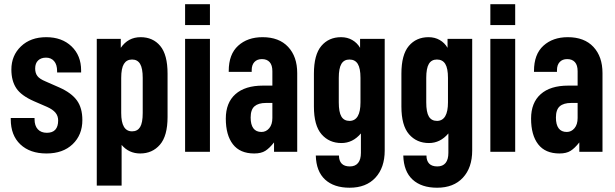

<svg xmlns="http://www.w3.org/2000/svg" viewBox="-20 -710 2878 898"><path d="M30.3 -152.3V-158.2H141.6V-152.3Q141.6 -122.1 156.7 -105.5Q171.9 -88.9 199.2 -88.9Q225.6 -88.9 238.8 -103.5Q252 -118.2 252 -146.5Q252 -168 239.3 -183.1Q226.6 -198.2 200.2 -210L139.6 -236.3Q79.1 -262.7 56.2 -297.4Q33.2 -332 33.2 -384.8Q33.2 -450.2 78.1 -493.2Q123 -536.1 196.3 -536.1Q269.5 -536.1 314.5 -493.2Q359.4 -450.2 359.4 -380.9V-371.1H247.1V-377Q247.1 -408.2 232.9 -424.3Q218.8 -440.4 195.3 -440.4Q171.9 -440.4 158.2 -427.2Q144.5 -414.1 144.5 -389.6Q144.5 -368.2 154.8 -354.5Q165 -340.8 193.4 -329.1L257.8 -300.8Q314.5 -275.4 339.8 -240.2Q365.2 -205.1 365.2 -148.4Q365.2 -79.1 319.8 -35.6Q274.4 7.8 197.3 7.8Q120.1 7.8 75.2 -34.7Q30.3 -77.1 30.3 -152.3Z M432.6 -528.3H544.9V-486.3Q579.1 -536.1 637.7 -536.1Q695.3 -536.1 729.5 -495.1Q763.7 -454.1 763.7 -365.2V-163.1Q763.7 -74.2 728 -33.2Q692.4 7.8 635.7 7.8Q583 7.8 548.8 -32.2V158.2H432.6ZM647.5 -181.6V-345.7Q647.5 -390.6 635.3 -411.1Q623 -431.6 597.7 -431.6Q572.3 -431.6 559.6 -411.1Q546.9 -390.6 546.9 -345.7V-181.6Q546.9 -95.7 597.7 -95.7Q623 -95.7 635.3 -115.7Q647.5 -135.7 647.5 -181.6Z M845.7 -528.3H961.9V0H845.7ZM845.7 -690.4H961.9V-592.8H845.7Z M1370.1 -368.2V0H1261.7V-43.9Q1240.2 -16.6 1220.7 -4.4Q1201.2 7.8 1168.9 7.8Q1102.5 7.8 1069.3 -35.2Q1036.1 -78.1 1036.1 -155.3Q1036.1 -229.5 1081.1 -269.5Q1126 -309.6 1210 -309.6H1253.9V-377Q1253.9 -405.3 1241.2 -419.4Q1228.5 -433.6 1205.1 -433.6Q1182.6 -433.6 1169.9 -419.9Q1157.2 -406.2 1157.2 -381.8V-374H1049.8V-377.9Q1049.8 -456.1 1093.8 -496.1Q1137.7 -536.1 1208 -536.1Q1285.2 -536.1 1327.6 -490.7Q1370.1 -445.3 1370.1 -368.2ZM1253.9 -158.2V-228.5H1223.6Q1188.5 -228.5 1170.4 -212.9Q1152.3 -197.3 1152.3 -160.2Q1152.3 -127 1165 -109.9Q1177.7 -92.8 1203.1 -92.8Q1224.6 -92.8 1239.3 -110.4Q1253.9 -127.9 1253.9 -158.2Z M1457 17.6H1565.4Q1565.4 42 1578.1 55.2Q1590.8 68.4 1616.2 68.4Q1641.6 68.4 1654.8 52.2Q1668 36.1 1668 4.9V-85.9Q1629.9 -41 1577.1 -41Q1519.5 -41 1483.9 -82Q1448.2 -123 1448.2 -211.9V-365.2Q1448.2 -454.1 1482.9 -495.1Q1517.6 -536.1 1575.2 -536.1Q1604.5 -536.1 1627.4 -522.9Q1650.4 -509.8 1664.1 -486.3V-528.3H1779.3V-5.9Q1779.3 74.2 1735.8 121.1Q1692.4 168 1615.2 168Q1542 168 1500.5 129.9Q1459 91.8 1457 17.6ZM1666 -231.4V-345.7Q1666 -390.6 1653.3 -411.1Q1640.6 -431.6 1614.3 -431.6Q1588.9 -431.6 1576.7 -411.1Q1564.5 -390.6 1564.5 -345.7V-231.4Q1564.5 -185.5 1576.7 -165Q1588.9 -144.5 1615.2 -144.5Q1666 -145.5 1666 -231.4Z M1866.2 17.6H1974.6Q1974.6 42 1987.3 55.2Q2000 68.4 2025.4 68.4Q2050.8 68.4 2064 52.2Q2077.1 36.1 2077.1 4.9V-85.9Q2039.1 -41 1986.3 -41Q1928.7 -41 1893.1 -82Q1857.4 -123 1857.4 -211.9V-365.2Q1857.4 -454.1 1892.1 -495.1Q1926.8 -536.1 1984.4 -536.1Q2013.7 -536.1 2036.6 -522.9Q2059.6 -509.8 2073.2 -486.3V-528.3H2188.5V-5.9Q2188.5 74.2 2145 121.1Q2101.6 168 2024.4 168Q1951.2 168 1909.7 129.9Q1868.2 91.8 1866.2 17.6ZM2075.2 -231.4V-345.7Q2075.2 -390.6 2062.5 -411.1Q2049.8 -431.6 2023.4 -431.6Q1998 -431.6 1985.8 -411.1Q1973.6 -390.6 1973.6 -345.7V-231.4Q1973.6 -185.5 1985.8 -165Q1998 -144.5 2024.4 -144.5Q2075.2 -145.5 2075.2 -231.4Z M2273.4 -528.3H2389.6V0H2273.4ZM2273.4 -690.4H2389.6V-592.8H2273.4Z M2797.9 -368.2V0H2689.5V-43.9Q2668 -16.6 2648.4 -4.4Q2628.9 7.8 2596.7 7.8Q2530.3 7.8 2497.1 -35.2Q2463.9 -78.1 2463.9 -155.3Q2463.9 -229.5 2508.8 -269.5Q2553.7 -309.6 2637.7 -309.6H2681.6V-377Q2681.6 -405.3 2668.9 -419.4Q2656.2 -433.6 2632.8 -433.6Q2610.4 -433.6 2597.7 -419.9Q2585 -406.2 2585 -381.8V-374H2477.5V-377.9Q2477.5 -456.1 2521.5 -496.1Q2565.4 -536.1 2635.7 -536.1Q2712.9 -536.1 2755.4 -490.7Q2797.9 -445.3 2797.9 -368.2ZM2681.6 -158.2V-228.5H2651.4Q2616.2 -228.5 2598.1 -212.9Q2580.1 -197.3 2580.1 -160.2Q2580.1 -127 2592.8 -109.9Q2605.5 -92.8 2630.9 -92.8Q2652.3 -92.8 2667 -110.4Q2681.6 -127.9 2681.6 -158.2Z"/></svg>

Font: Altinn-DIN Condensed
Style: DINCondensed-Bold
Weight: 700
Width: 3
Designer: Charles Nix
Foundry: Altinn
Version: Version 2.00